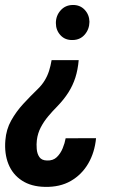

<svg xmlns="http://www.w3.org/2000/svg" viewBox="-37 -559 484 768"><path d="M169.4 -318.4H277.8Q274.4 -279.8 264.4 -248.5Q254.4 -217.3 236.6 -189.2Q218.8 -161.1 191.9 -133.3Q173.3 -114.7 155.8 -93.8Q138.2 -72.8 126 -49.3Q113.8 -25.9 110.4 1.5Q108.4 17.6 109.9 36.6Q111.3 55.7 120.4 69.1Q129.4 82.5 150.9 83Q175.3 84 190.2 69.6Q205.1 55.2 213.6 34.4Q222.2 13.7 225.6 -5.9L347.2 -6.3Q341.8 50.8 315.9 95.2Q290 139.6 246.3 164.8Q202.6 189.9 142.6 188.5Q87.9 187.5 50.8 163.3Q13.7 139.2 -3.2 97.4Q-20 55.7 -15.6 2.4Q-12.2 -41.5 7.8 -77.1Q27.8 -112.8 55.9 -143.3Q84 -173.8 114.3 -203.1Q130.9 -219.2 141.8 -237.3Q152.8 -255.4 159.2 -275.4Q165.5 -295.4 169.4 -318.4ZM320.8 -471.7Q320.3 -441.9 302 -420.7Q283.7 -399.4 253.9 -398.9Q223.6 -397.9 205.1 -418Q186.5 -438 186.5 -466.8Q186.5 -496.1 205.3 -517.3Q224.1 -538.6 253.9 -539.1Q283.2 -539.6 301.8 -519.8Q320.3 -500 320.8 -471.7Z"/></svg>

Font: Roboto Condensed SemiBold
Style: Italic
Weight: 600
Italic angle: -12°
Designer: Christian Robertson
Foundry: Google
Version: Version 3.008; 2023